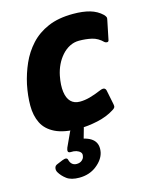

<svg xmlns="http://www.w3.org/2000/svg" viewBox="-106 -547 648 825"><g transform="rotate(-15 218.0 -134.5)"><path d="M197 5Q131 5 92 -14Q53 -33 36.5 -66.5Q20 -100 20 -144Q20 -188 30 -237Q40 -283 59 -326Q78 -369 109.5 -403.5Q141 -438 187.5 -458Q234 -478 299 -478Q343 -478 374 -469Q405 -460 427 -439Q434 -431 435.5 -427Q437 -423 435 -415L418 -332Q417 -323 410.5 -322.5Q404 -322 399 -326Q377 -348 350.5 -354Q324 -360 294 -360Q272 -360 252.5 -350Q233 -340 217.5 -322.5Q202 -305 191.5 -283Q181 -261 176 -236Q168 -195 172 -165.5Q176 -136 191 -121Q206 -106 231 -106Q252 -106 274.5 -112Q297 -118 328 -131Q350 -140 354 -122L367 -58Q369 -49 366.5 -44Q364 -39 355 -34Q324 -14 280.5 -4.5Q237 5 197 5ZM260 128Q253 159 221 184Q189 209 144 209Q108 209 88.5 194.5Q69 180 58 161Q53 152 55 142Q57 132 68 128L92 118Q114 109 117 122Q120 135 128 142Q136 149 148 149Q163 149 172 141Q181 133 182 124Q185 113 178.5 106Q172 99 161 95.5Q150 92 136 93Q126 93 124.5 87Q123 81 127 71L156 8Q159 1 165.5 -1.5Q172 -4 180 -4H212Q221 -4 217 9L198 76L181 47Q228 53 247.5 73Q267 93 260 128Z"/></g></svg>

Font: Glory Thin ExtraBold
Style: Italic
Weight: 800
Italic angle: -12°
Version: Version 1.011